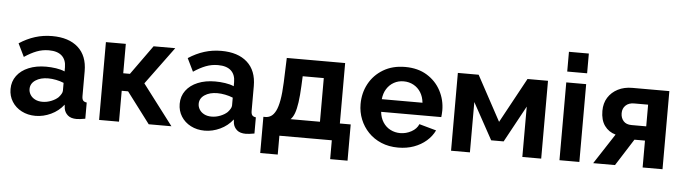

<svg xmlns="http://www.w3.org/2000/svg" viewBox="-50 -946 4591 1288"><g transform="rotate(5 2245.0 -301.5)"><path d="M250 -325Q283 -325 317 -320Q351 -315 376 -304V-332Q376 -382 346.5 -409Q317 -436 259 -436Q216 -436 177 -421Q138 -406 95 -377L52 -465Q104 -499 158.5 -516Q213 -533 273 -533Q385 -533 447.5 -477Q510 -421 510 -317V-150Q510 -129 517.5 -120Q525 -111 542 -109V0Q524 3 509.5 5Q495 7 485 7Q445 7 424.5 -11Q404 -29 399 -55L396 -82Q362 -38 311 -14Q260 10 207 10Q155 10 113.5 -11.5Q72 -33 48.5 -70.5Q25 -108 25 -155Q25 -206 53.5 -244.5Q82 -283 133 -304Q184 -325 250 -325ZM376 -174V-227Q352 -237 324 -242.5Q296 -248 271 -248Q219 -248 185.5 -225.5Q152 -203 152 -166Q152 -146 163 -128Q174 -110 195 -99Q216 -88 245 -88Q275 -88 304 -99.5Q333 -111 351 -128Q362 -140 369 -152Q376 -164 376 -174Z M635 0V-524H769V-326H814L956 -524H1102L916 -271L1122 0H969L812 -208H769V0Z M1389 -325Q1422 -325 1456 -320Q1490 -315 1515 -304V-332Q1515 -382 1485.5 -409Q1456 -436 1398 -436Q1355 -436 1316 -421Q1277 -406 1234 -377L1191 -465Q1243 -499 1297.5 -516Q1352 -533 1412 -533Q1524 -533 1586.5 -477Q1649 -421 1649 -317V-150Q1649 -129 1656.5 -120Q1664 -111 1681 -109V0Q1663 3 1648.5 5Q1634 7 1624 7Q1584 7 1563.5 -11Q1543 -29 1538 -55L1535 -82Q1501 -38 1450 -14Q1399 10 1346 10Q1294 10 1252.5 -11.5Q1211 -33 1187.5 -70.5Q1164 -108 1164 -155Q1164 -206 1192.5 -244.5Q1221 -283 1272 -304Q1323 -325 1389 -325ZM1515 -174V-227Q1491 -237 1463 -242.5Q1435 -248 1410 -248Q1358 -248 1324.5 -225.5Q1291 -203 1291 -166Q1291 -146 1302 -128Q1313 -110 1334 -99Q1355 -88 1384 -88Q1414 -88 1443 -99.5Q1472 -111 1490 -128Q1501 -140 1508 -152Q1515 -164 1515 -174Z M1731 127V-117H1745Q1765 -117 1782.5 -128Q1800 -139 1813.5 -165.5Q1827 -192 1835.5 -239Q1844 -286 1847 -359L1853 -524H2246V-117H2319V127H2202V0H1849V127ZM2112 -117V-411H1970L1967 -346Q1964 -280 1957.5 -234.5Q1951 -189 1940.5 -160.5Q1930 -132 1914 -117Z M2373 -259Q2373 -334 2406.5 -396Q2440 -458 2502.5 -495.5Q2565 -533 2650 -533Q2736 -533 2797 -495.5Q2858 -458 2890.5 -396.5Q2923 -335 2923 -264Q2923 -252 2922 -239.5Q2921 -227 2920 -219H2515Q2519 -179 2538.5 -149Q2558 -119 2588.5 -103.5Q2619 -88 2654 -88Q2694 -88 2729.5 -107.5Q2765 -127 2778 -159L2893 -127Q2874 -87 2838.5 -56Q2803 -25 2755 -7.5Q2707 10 2649 10Q2586 10 2535 -11.5Q2484 -33 2448 -70.5Q2412 -108 2392.5 -156.5Q2373 -205 2373 -259ZM2786 -304Q2782 -344 2763.5 -373.5Q2745 -403 2715 -419.5Q2685 -436 2648 -436Q2612 -436 2582.5 -419.5Q2553 -403 2534.5 -373.5Q2516 -344 2512 -304Z M3005 0V-524H3145L3309 -221L3474 -524H3612V0H3485V-339L3351 -93H3267L3132 -339V0Z M3735 0V-524H3869V0ZM3735 -730H3869V-597H3735Z M3962 0 4095 -204Q4048 -217 4020.5 -255Q3993 -293 3993 -355Q3993 -407 4017 -445Q4041 -483 4083 -504.5Q4125 -526 4180 -526H4429V0H4295V-181H4224L4109 0ZM4295 -277V-423H4201Q4165 -423 4144 -403Q4123 -383 4123 -351Q4123 -319 4141.5 -298Q4160 -277 4196 -277Z"/></g></svg>

Font: YasnoRaleway
Style: Bold
Weight: 700
Designer: Matt McInerney, Pablo Impallari, Rodrigo Fuenzalida
Foundry: Matt McInerney, Pablo Impallari, Rodrigo Fuenzalida
Version: Version 4.026